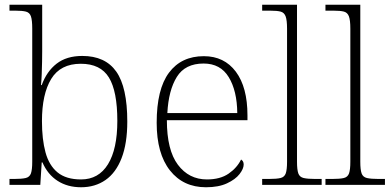

<svg xmlns="http://www.w3.org/2000/svg" viewBox="-20 -780 1652 810"><path d="M322 10Q265 10 223 -17Q181 -44 159 -95H156L150 0H20V-25H38Q72 -25 88.5 -29Q105 -33 110.5 -48.5Q116 -64 116 -98V-659Q116 -695 110.5 -711Q105 -727 89.5 -731Q74 -735 46 -735H20V-760H158V-563Q158 -545 157.5 -519Q157 -493 156 -467Q155 -441 153 -421H156Q177 -479 219 -511.5Q261 -544 327 -544Q424 -544 470.5 -478Q517 -412 517 -267Q517 -175 493 -113Q469 -51 425 -20.5Q381 10 322 10ZM322 -23Q396 -23 435.5 -87Q475 -151 475 -270Q475 -395 439.5 -453Q404 -511 321 -511Q235 -511 196 -447Q157 -383 157 -269Q157 -192 172 -137Q187 -82 223 -52.5Q259 -23 322 -23Z M849 10Q753 10 697 -61Q641 -132 641 -262Q641 -404 693 -473.5Q745 -543 840 -543Q926 -543 975 -477.5Q1024 -412 1024 -293V-273H684Q684 -147 730.5 -85Q777 -23 853 -23Q909 -23 944.5 -47.5Q980 -72 997 -107Q1002 -104 1005 -99Q1008 -94 1008 -86Q1008 -68 990.5 -45.5Q973 -23 937.5 -6.5Q902 10 849 10ZM981 -303Q980 -397 945 -454.5Q910 -512 839 -512Q761 -512 726 -455.5Q691 -399 686 -303Z M1086 0V-25H1113Q1147 -25 1163.5 -29Q1180 -33 1185.5 -48.5Q1191 -64 1191 -98V-659Q1191 -695 1185 -711Q1179 -727 1164 -731Q1149 -735 1121 -735H1086V-760H1233V-98Q1233 -64 1238.5 -48.5Q1244 -33 1261 -29Q1278 -25 1311 -25H1337V0Z M1353 0V-25H1380Q1414 -25 1430.5 -29Q1447 -33 1452.5 -48.5Q1458 -64 1458 -98V-659Q1458 -695 1452 -711Q1446 -727 1431 -731Q1416 -735 1388 -735H1353V-760H1500V-98Q1500 -64 1505.5 -48.5Q1511 -33 1528 -29Q1545 -25 1578 -25H1604V0Z"/></svg>

Font: Noto Serif Armenian ExtraLight
Style: Regular
Weight: 250
Version: Version 2.007